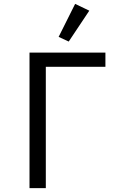

<svg xmlns="http://www.w3.org/2000/svg" viewBox="-20 -969 640 989"><path d="M132 -698H523V-625H216V0H132ZM334 -755 282 -779 367 -949 440 -914Z"/></svg>

Font: iA Writer Mono V
Style: Regular
Weight: 400
Designer: Mike Abbink, Paul van der Laan, Pieter van Rosmalen
Foundry: Bold Monday
Version: Version 2.000